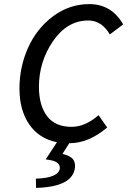

<svg xmlns="http://www.w3.org/2000/svg" viewBox="-20 -687 640 937"><path d="M156 230 155 185Q267 181 272 134Q273 116 257 105.5Q241 95 203 91L258 7Q171 -10 123 -79.5Q75 -149 75 -255Q75 -361 117.5 -455Q160 -549 239.5 -608Q319 -667 416 -667Q524 -667 581 -568L516 -519Q476 -587 411 -587Q308 -587 239 -486.5Q170 -386 170 -263Q170 -173 209.5 -120.5Q249 -68 329 -68Q396 -68 461 -125L503 -65Q413 12 318 12L285 64Q321 73 334.5 88Q348 103 346 130Q336 225 156 230Z"/></svg>

Font: TypoPRO Source Code Pro
Style: Italic
Weight: 500
Italic angle: -11°
Monospace: yes
Designer: Paul D. Hunt, Teo Tuominen
Foundry: Adobe Systems Incorporated
Version: Version 1.030;PS 1.0;hotconv 1.0.84;makeotf.lib2.5.63406